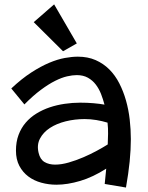

<svg xmlns="http://www.w3.org/2000/svg" viewBox="-20 -797 664 864"><path d="M451.2 30.8 458 -38.1Q398.4 0 341.1 17.1Q283.7 34.2 233.9 34.2Q198.7 34.2 165.8 25.1Q132.8 16.1 107.7 -2.7Q82.5 -21.5 67.1 -50.5Q51.8 -79.6 51.8 -119.1Q51.8 -158.7 63.5 -189.9Q75.2 -221.2 95.7 -245.1Q116.2 -269 144 -286.1Q171.9 -303.2 203.9 -314Q235.8 -324.7 271 -329.8Q306.2 -335 340.8 -335Q373 -335 400.9 -332.5Q428.7 -330.1 450.2 -326.2Q443.8 -350.6 434.6 -374.3Q425.3 -397.9 410.9 -416.7Q396.5 -435.5 375.5 -447.3Q354.5 -459 325.2 -459Q306.2 -459 281.7 -453.4Q257.3 -447.8 228 -433.1Q198.7 -418.5 164.1 -392.8Q129.4 -367.2 89.8 -327.1L30.8 -398.9Q77.6 -442.9 120.6 -470.7Q163.6 -498.5 201.4 -514.4Q239.3 -530.3 271.7 -536.1Q304.2 -542 330.1 -542Q375 -542 410.2 -526.6Q445.3 -511.2 471.9 -484.6Q498.5 -458 516.8 -422.1Q535.2 -386.2 546.9 -345Q558.6 -303.7 563.7 -259.3Q568.8 -214.8 568.8 -170.9Q568.8 -124 563.5 -70.3Q558.1 -16.6 546.9 46.9ZM464.8 -147Q465.8 -171.4 466.3 -195.3Q466.8 -219.2 463.9 -245.1Q439.9 -252.4 413.6 -256.8Q387.2 -261.2 360.8 -261.2Q316.9 -261.2 275.6 -251Q234.4 -240.7 204.6 -221.2Q174.8 -201.7 159.9 -173.3Q145 -145 153.8 -108.9Q160.6 -79.6 180.4 -67.9Q200.2 -56.2 228 -56.2Q256.3 -56.2 289.3 -65.7Q322.3 -75.2 354.7 -89.1Q387.2 -103 416 -118.7Q444.8 -134.3 464.8 -147ZM325.7 -601.6 263.7 -566.4 131.8 -697.3 223.6 -777.3Z"/></svg>

Font: McLaren
Style: Regular
Weight: 400
Designer: Astigmatic (AOETI)
Foundry: Astigmatic (AOETI)
Version: Version 1.000